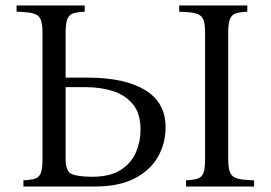

<svg xmlns="http://www.w3.org/2000/svg" viewBox="-20 -685 994 705"><path d="M221 -400H301Q437 -400 512.5 -354.5Q588 -309 588 -218Q588 -158 559.5 -108.5Q531 -59 473.5 -29.5Q416 0 327 0H66V-23Q93 -24 108.5 -29Q124 -34 130 -50Q136 -66 136 -100V-565Q136 -600 128.5 -615.5Q121 -631 101 -636Q81 -641 41 -642V-665H291V-642Q264 -641 249 -636Q234 -631 227.5 -615.5Q221 -600 221 -565ZM319 -36Q385 -36 424 -61.5Q463 -87 479.5 -126.5Q496 -166 496 -209Q496 -269 467.5 -303Q439 -337 393.5 -351Q348 -365 295 -365H221V-100Q221 -57 242.5 -46.5Q264 -36 319 -36ZM663 0V-23Q690 -24 705.5 -29Q721 -34 727 -50Q733 -66 733 -100V-565Q733 -600 725.5 -615.5Q718 -631 698 -636Q678 -641 638 -642V-665H888V-642Q861 -641 846 -636Q831 -631 824.5 -615.5Q818 -600 818 -565V-100Q818 -66 825.5 -50Q833 -34 853.5 -29Q874 -24 913 -23V0Z"/></svg>

Font: Bona Nova SC
Style: Regular
Weight: 400
Designer: Mateusz Machalski
Foundry: Capitalics
Version: Version 4.001; ttfautohint (v1.8.4.7-5d5b)